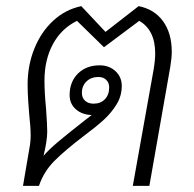

<svg xmlns="http://www.w3.org/2000/svg" viewBox="-20 -606 632 626"><path d="M540 -437Q540 -417 535 -387L467 0H413L481 -380Q486 -410 486 -432Q486 -508 434 -538L319 -452L231 -538Q180 -513 152.5 -462Q125 -411 125 -343Q125 -304 130 -254Q134 -198 134 -177Q134 -148 122 -98Q139 -118 170.5 -144.5Q202 -171 257 -214L279 -231Q247 -232 227 -250Q207 -268 207 -296Q207 -339 234 -366Q261 -393 305 -393Q336 -393 356.5 -374Q377 -355 377 -326Q377 -293 360 -265.5Q343 -238 318.5 -215.5Q294 -193 251 -161Q192 -116 157.5 -81.5Q123 -47 107 0H55L78 -135Q80 -151 80 -163Q80 -191 75 -236Q74 -247 72 -276.5Q70 -306 70 -330Q70 -393 92 -447.5Q114 -502 153.5 -538.5Q193 -575 245 -586L324 -502L432 -586Q483 -576 511.5 -537Q540 -498 540 -437ZM285 -268Q308 -268 322 -282.5Q336 -297 336 -321Q336 -336 326.5 -345.5Q317 -355 301 -355Q277 -355 262 -340.5Q247 -326 247 -303Q247 -287 257.5 -277.5Q268 -268 285 -268Z"/></svg>

Font: Sarabun ExtraLight
Style: Italic
Weight: 275
Italic angle: -10°
Designer: Suppakit Chalermlarp | Katatrad Co.,Ltd.
Foundry: Cadson Demak Co.,Ltd.
Version: Version 1.000; ttfautohint (v1.6)